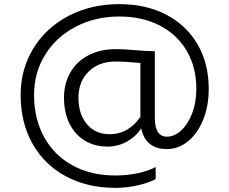

<svg xmlns="http://www.w3.org/2000/svg" viewBox="-20 -700 1111 930"><path d="M290 -226Q290 -296 321 -349.5Q352 -403 409 -432.5Q466 -462 540 -462Q585 -462 635 -457Q658 -455 683 -453.5Q708 -452 730 -452V-130Q730 -82 745 -60Q760 -38 789 -38Q825 -38 858 -68.5Q891 -99 911 -152Q931 -205 931 -270Q931 -374 884.5 -453.5Q838 -533 753.5 -576.5Q669 -620 558 -620Q441 -620 346.5 -570.5Q252 -521 198.5 -434.5Q145 -348 145 -240Q145 -124 194 -35.5Q243 53 332 101.5Q421 150 538 150Q595 150 647 139Q699 128 734 109V167Q706 184 650.5 197Q595 210 540 210Q403 210 299 154Q195 98 137.5 -4Q80 -106 80 -240Q80 -365 141.5 -465.5Q203 -566 312 -623Q421 -680 558 -680Q687 -680 785 -629Q883 -578 937 -485Q991 -392 991 -270Q991 -185 963.5 -118.5Q936 -52 890 -15Q844 22 789 22Q684 22 664 -79Q642 -42 598 -16Q554 10 500 10Q438 10 390 -19.5Q342 -49 316 -102.5Q290 -156 290 -226ZM510 -50Q559 -50 596.5 -72.5Q634 -95 660 -134V-395L634 -397Q581 -402 540 -402Q459 -402 409.5 -353.5Q360 -305 360 -226Q360 -147 401 -98.5Q442 -50 510 -50Z"/></svg>

Font: Madhuban Light
Style: Regular
Weight: 300
Designer: jaikishan Patel
Foundry: MagicType
Version: Version 1.000